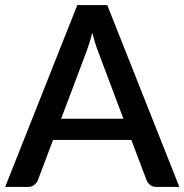

<svg xmlns="http://www.w3.org/2000/svg" viewBox="-22 -740 730 760"><path d="M466.5 -270 367.5 -533Q355.5 -563.5 343 -610.5Q337.5 -587 331 -567.2Q324.5 -547.5 319 -532.5L220 -270ZM688 0H597.5Q582 0 572.5 -7.8Q563 -15.5 558 -27L498 -186H188L128 -27Q124 -17 114 -8.5Q104 0 89 0H-1.5L284 -720H402.5Z"/></svg>

Font: Lato SemiBold
Style: Regular
Weight: 600
Designer: Lukasz Dziedzic with Adam Twardoch and Botio Nikoltchev
Foundry: tyPoland Lukasz Dziedzic
Version: Version 2.015; 2015-08-06; http://www.latofonts.com/